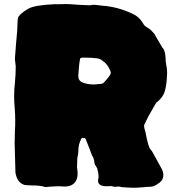

<svg xmlns="http://www.w3.org/2000/svg" viewBox="-20 -885 883 935"><path d="M629.9 29.3Q614.3 29.3 572.8 26.4Q564.9 23.4 555.7 23.4Q549.8 23.4 545.7 24.2Q541.5 24.9 539.6 24.9Q535.2 24.9 529.8 22.9Q524.4 21 519 21L514.6 21.5L500 22Q457.5 22 457.5 -4.9Q457.5 -10.7 459.5 -17.6L460 -23.4Q460 -42 453.1 -66.4Q439 -85.4 439 -98.6Q439 -104 435.3 -114.3Q431.6 -124.5 428.2 -127.4Q422.4 -144.5 417.5 -156.7Q407.2 -180.7 398.9 -203.6Q396.5 -212.9 389.6 -212.9L386.7 -212.4L381.3 -213.9L379.9 -213.4Q373.5 -208.5 369.6 -194.8Q361.8 -176.3 361.8 -152.3Q361.8 -136.7 356.4 -114.3Q355.5 -96.2 355.5 -83L355 -67.4Q357.4 -59.1 357.4 -50.8L357.9 -39.1Q357.9 -7.8 339.8 8.8Q323.2 23.4 294.9 23.4Q288.1 23.4 280.5 22.7Q272.9 22 264.6 22Q253.9 22 243.7 22.9Q233.4 23.9 223.6 23.9L204.6 25.9Q196.8 25.9 190.4 22.9Q166 17.6 127.4 17.6Q113.3 17.6 99.6 15.6Q63.5 5.4 55.2 -44.4L51.3 -187.5Q51.3 -218.3 52.7 -249Q54.2 -272.5 54.2 -296.4Q54.2 -329.6 51.3 -363.3Q48.8 -389.6 48.8 -416Q48.8 -449.7 52.7 -482.9Q56.6 -522 56.6 -561.5Q56.2 -571.3 54.4 -581.1Q52.7 -590.8 52.7 -600.6Q52.7 -609.4 58.1 -671.4Q65.4 -743.7 65.4 -773.4Q65.4 -785.2 66.9 -794.4Q70.3 -814.9 118.2 -842.8Q147.9 -859.9 246.6 -864.7L256.8 -864.3Q284.7 -865.2 301.3 -865.2Q314 -865.2 319.8 -864.7Q366.2 -860.8 413.1 -859.4Q421.9 -859.4 430.7 -861.3L434.6 -861.8Q444.3 -861.8 477.1 -857.4Q553.2 -852.1 622.1 -819.3Q658.2 -804.7 678.7 -767.6Q685.1 -757.3 698.2 -750.5Q710 -743.2 716.3 -736.8Q733.4 -720.7 736.8 -710.9L770 -654.3Q778.3 -646.5 782.2 -631.1Q786.1 -615.7 786.1 -605.5Q786.1 -584.5 790 -567.1Q793.9 -549.8 793.9 -529.8L792.5 -507.3Q791.5 -474.1 783.2 -442.9Q774.9 -411.6 745.1 -388.2Q744.1 -387.2 742.4 -386.2Q740.7 -385.3 725.1 -357.9Q702.1 -319.8 683.6 -279.8Q681.6 -275.9 681.6 -271Q681.6 -264.2 688.5 -240.7Q702.1 -167.5 713.4 -157.2Q719.2 -151.9 735.4 -121.1Q751.5 -90.3 764.6 -67.9Q775.4 -50.8 775.4 -32.7Q775.4 -6.8 752 7.8Q729.5 24.4 713.4 24.4Q701.2 24.4 675.8 26.9Q650.4 29.3 629.9 29.3ZM434.1 -473.6Q445.8 -473.6 459 -475.6Q476.6 -475.6 483.9 -481Q518.6 -518.6 519 -526.9L519.5 -531.2Q519.5 -534.7 518.1 -537.6Q505.4 -572.3 479 -589.4Q467.8 -599.1 452.1 -601.1Q426.3 -604.5 385.3 -604.5Q377.4 -604.5 372.3 -602.3Q367.2 -600.1 362.3 -530.8Q361.3 -522.9 361.3 -516.6Q361.3 -499 369.1 -492.2Q374.5 -484.4 397 -478.5Q414.6 -473.6 434.1 -473.6Z"/></svg>

Font: Kaph
Style: Regular
Weight: 400
Designer: GGBotNet
Foundry: f0n7.com
Version: 1.10